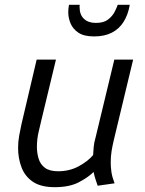

<svg xmlns="http://www.w3.org/2000/svg" viewBox="-20 -765 600 796"><path d="M207 11Q150 11 117 -11Q84 -33 69.5 -70.5Q55 -108 55 -152Q55 -178 59.5 -202.5Q64 -227 69 -250L132 -518H212L153 -273Q149 -254 141 -222Q133 -190 133 -156Q133 -131 140 -107.5Q147 -84 166 -69.5Q185 -55 221 -55Q268 -55 306 -75.5Q344 -96 366 -122Q367 -138 368.5 -156Q370 -174 376 -194L454 -518H532L452 -185Q446 -160 442.5 -138Q439 -116 439 -92Q439 -72 442 -51.5Q445 -31 455 -5L385 5Q381 -7 376.5 -20Q372 -33 368 -52Q346 -30 307 -9.5Q268 11 207 11ZM370 -614Q328 -614 305 -629.5Q282 -645 272.5 -668Q263 -691 263 -714Q263 -730 266 -745H311Q310 -744 310 -741.5Q310 -739 310 -735Q310 -704 328 -687Q346 -670 377 -670Q410 -670 428 -684Q446 -698 455 -715.5Q464 -733 468 -745H518Q511 -704 492.5 -674.5Q474 -645 443.5 -629.5Q413 -614 370 -614Z"/></svg>

Font: Ubuntu Sans Mono
Style: Italic
Weight: 400
Italic angle: -13.5°
Monospace: yes
Designer: Dalton Maag Ltd
Foundry: Dalton Maag Ltd
Version: Version 1.006